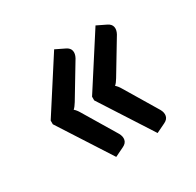

<svg xmlns="http://www.w3.org/2000/svg" viewBox="-99 -581 642 629"><g transform="rotate(-30 221.5 -266.5)"><path d="M220 -124Q227.5 -110.5 225 -98.8Q222.5 -87 209 -80.5L174 -63.5L47.5 -260V-274L174 -470.5L209 -453.5Q222.5 -447 225 -435.5Q227.5 -424 220 -410L146 -287Q142 -280.5 138.2 -275.5Q134.5 -270.5 130.5 -267Q138.5 -260.5 146 -247.5ZM376.5 -124Q384 -110.5 381.5 -98.8Q379 -87 365.5 -80.5L330.5 -63.5L204 -260V-274L330.5 -470.5L365.5 -453.5Q379 -447 381.5 -435.5Q384 -424 376.5 -410L302.5 -287Q298.5 -280.5 294.8 -275.5Q291 -270.5 287 -267Q295 -260.5 302.5 -247.5Z"/></g></svg>

Font: Lato SemiBold
Style: Regular
Weight: 600
Designer: Lukasz Dziedzic with Adam Twardoch and Botio Nikoltchev
Foundry: tyPoland Lukasz Dziedzic
Version: Version 2.015; 2015-08-06; http://www.latofonts.com/